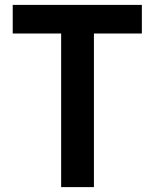

<svg xmlns="http://www.w3.org/2000/svg" viewBox="-20 -765 632 785"><path d="M230 0V-628H32V-745H560V-628H364V0Z"/></svg>

Font: Plus Jakarta Text
Style: Bold
Weight: 700
Designer: Gumpita Rahayu
Foundry: Tokotype Studio
Version: Version 1.000